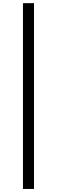

<svg xmlns="http://www.w3.org/2000/svg" viewBox="-20 -982 367 1236"><path d="M198.9 234.4H127.8V-961.6H198.9Z"/></svg>

Font: Fast_Sans-Dotted
Style: Regular
Weight: 400
Version: Version 3.018